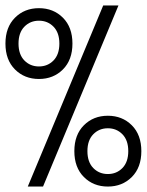

<svg xmlns="http://www.w3.org/2000/svg" viewBox="-20 -685 540 705"><path d="M359 -665H415L138 0H82ZM35 -430Q0 -465 0 -525Q0 -585 35 -620Q70 -655 123 -655Q176 -655 211 -620Q246 -585 246 -525Q246 -465 211 -430Q176 -395 123 -395Q70 -395 35 -430ZM69.5 -587Q48 -565 48 -525Q48 -485 69.5 -463Q91 -441 123 -441Q155 -441 176.5 -463Q198 -485 198 -525Q198 -565 176.5 -587Q155 -609 123 -609Q91 -609 69.5 -587ZM288 -35Q253 -70 253 -130Q253 -190 288 -225Q323 -260 376 -260Q429 -260 464 -225Q499 -190 499 -130Q499 -70 464 -35Q429 0 376 0Q323 0 288 -35ZM322.5 -192Q301 -170 301 -130Q301 -90 322.5 -68Q344 -46 376 -46Q408 -46 429.5 -68Q451 -90 451 -130Q451 -170 429.5 -192Q408 -214 376 -214Q344 -214 322.5 -192Z"/></svg>

Font: TypoPRO Lekton
Style: Regular
Weight: 400
Monospace: yes
Designer: Paolo Mazzetti, Luciano Perondi, Raffaele Flato, Elena Papassissa, Emilio Macchia, Michela Povoleri, Tobias Seemiller, R
Version: Version 34.000